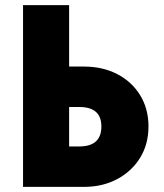

<svg xmlns="http://www.w3.org/2000/svg" viewBox="-20 -730 640 750"><path d="M70 -710H250V-470H308Q381 -470 438 -440.5Q495 -411 527.5 -358Q560 -305 560 -236Q560 -167 527.5 -114Q495 -61 438 -30.5Q381 0 308 0H70ZM250 -312V-158H290Q376 -158 376 -236Q376 -312 290 -312Z"/></svg>

Font: Geist Mono Black
Style: Regular
Weight: 900
Monospace: yes
Designer: Basement.studio, Andrés Briganti, Mateo Zaragoza
Foundry: Basement.studio, Vercel, Andrés Briganti, Guido Ferreyra, Mateo Zaragoza
Version: Version 1.500; ttfautohint (v1.8.4.7-5d5b)